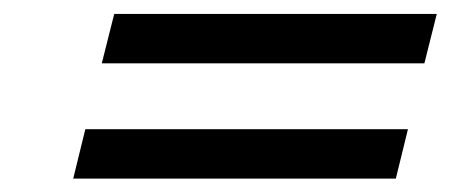

<svg xmlns="http://www.w3.org/2000/svg" viewBox="-20 -489 655 279"><path d="M104 -301.3H572.8L555.2 -229.5H86.4ZM146 -468.8H614.7L596.7 -397H127.9Z"/></svg>

Font: Lesson One
Style: Italic
Weight: 400
Italic angle: -14°
Designer: But Ko, Victor Gaultney, Annie Olsen, Julie Remington, Don Collingsworth, Eric Hays, Becca Hirsbrunner
Version: Version 1.100